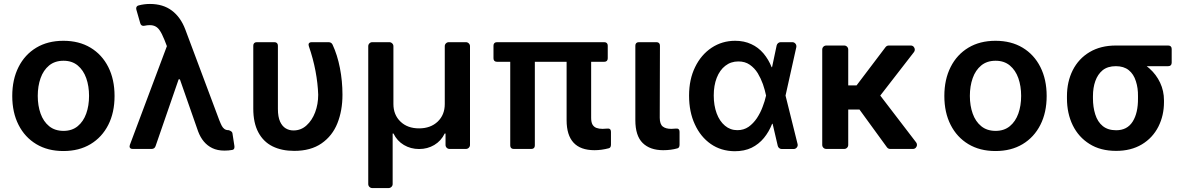

<svg xmlns="http://www.w3.org/2000/svg" viewBox="-20 -761 6068 981"><path d="M42.6 -270.6Q42.6 -355.1 74.8 -418.7Q106.9 -482.2 165.5 -517.4Q224.1 -552.6 304 -552.6Q383.9 -552.6 442.5 -517.4Q501.1 -482.2 533.2 -418.7Q565.3 -355.1 565.3 -270.6Q565.3 -186.1 533.2 -122.9Q501.1 -59.7 442.5 -24.5Q383.9 10.7 304 10.7Q224.1 10.7 165.5 -24.5Q106.9 -59.7 74.8 -122.9Q42.6 -186.1 42.6 -270.6ZM435 -271Q435 -321 420.6 -361.7Q406.2 -402.3 377.1 -426.5Q348 -450.6 304.7 -450.6Q260.3 -450.6 231 -426.5Q201.7 -402.3 187.3 -361.7Q172.9 -321 172.9 -271Q172.9 -221.2 187.3 -180.8Q201.7 -140.3 231 -116.3Q260.3 -92.3 304.7 -92.3Q348 -92.3 377.1 -116.3Q406.2 -140.3 420.6 -180.8Q435 -221.2 435 -271Z M1064.6 -4.3Q1015.3 -28.1 992.2 -89.8L899.1 -355.8H892.8L774.9 -14.6Q769.9 0 754.6 0H657.7Q650.2 0 646.1 -3.4Q642 -6.7 642 -12.8Q642 -16.7 643.5 -20.6L832.7 -525.2L820.3 -557.2Q807.2 -590.2 794.4 -608Q785.5 -620.4 773.6 -626.4Q761.7 -632.5 745 -632.5Q731.9 -632.5 719.1 -629.6Q714.8 -628.9 713.1 -628.9Q700.6 -628.9 696.7 -642L676.8 -711.3Q675.8 -715.2 675.8 -718Q675.8 -723.7 679 -727.8Q682.2 -731.9 688.2 -733.3Q716.3 -740.8 746.1 -740.8Q812.9 -740.8 857.8 -707.2Q902.7 -673.7 926.5 -611.2L1100.1 -147.7Q1108.3 -127.1 1113.5 -117.5Q1118.6 -108 1126.8 -101.9Q1134.9 -95.9 1148.4 -95.9Q1155.9 -93.8 1161.4 -89.8Q1166.9 -85.9 1167.6 -80.3L1177.6 -15.3Q1177.9 -13.5 1177.9 -9.9Q1177.9 2.8 1167.3 5Q1147.7 8.5 1126.8 8.5Q1090.9 8.5 1064.6 -4.3Z M1274.1 -206V-527.7Q1274.1 -536.2 1278.8 -540.8Q1283.4 -545.5 1291.9 -545.5H1382.1Q1390.6 -545.5 1395.2 -540.8Q1399.9 -536.2 1399.9 -527.7V-204.5Q1399.9 -163.7 1411.2 -139.2Q1421.9 -116.1 1439.6 -105.3Q1457.4 -94.5 1479.4 -94.5Q1518.1 -94.5 1546.2 -120.4Q1574.6 -146 1590.2 -187.3Q1605.8 -228.7 1605.8 -277Q1604 -334.2 1592 -398.1Q1579.9 -462 1557.9 -525.2Q1556.5 -529.1 1556.5 -532.7Q1556.5 -538.7 1560.5 -542.1Q1564.6 -545.5 1572.4 -545.5H1658.4Q1673.3 -545.5 1679.3 -532.7Q1703.8 -480.1 1716.8 -413.4Q1729.8 -346.6 1729.8 -277Q1729.8 -196 1704 -131.4Q1678.3 -66.8 1623 -28.4Q1567.8 9.9 1483.3 9.9Q1419.4 9.9 1372.5 -13.3Q1325.6 -36.6 1299.9 -84.9Q1274.1 -133.2 1274.1 -206Z M1861.5 179.3V-524.9Q1861.5 -533.4 1867.5 -539.4Q1873.6 -545.5 1882.1 -545.5H1969.1Q1977.6 -545.5 1983.8 -539.4Q1990.1 -533.4 1990.1 -524.9V-229.4Q1990.1 -174.4 2026.3 -139.6Q2062.1 -105.1 2121.4 -105.1Q2180 -105.1 2216.6 -139.9Q2252.5 -174.4 2252.5 -229.4V-524.9Q2252.5 -533.4 2258.5 -539.4Q2264.6 -545.5 2273.1 -545.5H2360.4Q2369 -545.5 2375.2 -539.4Q2381.4 -533.4 2381.4 -524.9V-20.6Q2381.4 -12.1 2375.2 -6Q2369 0 2360.4 0H2277Q2268.5 0 2262.4 -6Q2256.4 -12.1 2256.4 -20.6V-78.8H2252.1Q2234 -41.2 2198.9 -20.2Q2164.1 0.4 2121.4 0.4Q2078.5 0.4 2043.7 -20.2Q2008.5 -41.2 1990.4 -78.8H1986.2V179.3Q1986.2 187.9 1979.9 193.9Q1973.7 199.9 1965.2 199.9H1882.1Q1873.6 199.9 1867.5 193.9Q1861.5 187.9 1861.5 179.3Z M2875 -147V-445.3H2712.7V-17.8Q2712.7 -9.2 2708.1 -4.6Q2703.5 0 2695 0H2604.8Q2596.2 0 2591.6 -4.6Q2587 -9.2 2587 -17.8V-445.3H2519.2Q2510.7 -445.3 2506 -449.9Q2501.4 -454.5 2501.4 -463.1V-527.7Q2501.4 -536.2 2506 -540.8Q2510.7 -545.5 2519.2 -545.5H3067.5Q3076 -545.5 3080.6 -540.8Q3085.2 -536.2 3085.2 -527.7V-463.1Q3085.2 -454.5 3080.6 -449.9Q3076 -445.3 3067.5 -445.3H3000.4V-158.7Q3000.4 -136 3007.8 -123.6Q3014.9 -112.2 3027.7 -107.4Q3040.5 -102.6 3058.9 -102.6Q3067.8 -102.6 3082.7 -104Q3092 -105.1 3096.8 -100.9Q3101.6 -96.6 3101.6 -87.7V-22Q3101.6 -6.4 3090.9 -3.6Q3053.6 6.4 3017.4 6.4Q2875 6.4 2875 -147Z M3226.2 -147V-527.7Q3226.2 -536.2 3230.8 -540.8Q3235.4 -545.5 3244 -545.5H3334.2Q3342.7 -545.5 3347.3 -540.8Q3351.9 -536.2 3351.9 -527.7L3350.9 -158.7Q3351.2 -126.8 3366.1 -114.7Q3381 -102.6 3409.8 -102.6Q3419 -102.6 3433.2 -104Q3442.5 -105.1 3447.3 -100.9Q3452.1 -96.6 3452.1 -87.7V-22Q3452.1 -6.4 3441.8 -3.2Q3408.4 6.4 3368.6 6.4Q3301.1 6.4 3263.7 -30.4Q3226.2 -67.1 3226.2 -147Z M3611.9 -25.2Q3559.3 -61.8 3530.2 -125.7Q3500.7 -188.9 3500.7 -272.7Q3500.7 -355.5 3531.6 -418.3Q3562.1 -481.2 3615.8 -517Q3669.7 -552.6 3736.2 -552.6Q3782.3 -552.6 3818.5 -535.5Q3854 -519.5 3880.7 -488.3Q3907 -457 3922.6 -417.6H3924.7L3948.2 -528.8Q3949.9 -535.9 3955.6 -540.7Q3961.3 -545.5 3968.4 -545.5H4028.4Q4036.9 -545.5 4043 -539.2Q4049 -533 4049 -524.5Q4049 -521.7 4048.7 -520.2L3993.6 -272.7L4055 -25.6Q4055.8 -22 4055.8 -20.6Q4055.8 -12.1 4049.7 -5.9Q4043.7 0.4 4034.8 0.4H3974.1Q3967 0.4 3961.1 -4.3Q3955.3 -8.9 3953.8 -16L3927.6 -128.6H3925.1Q3909.1 -87.7 3883.2 -56.1Q3856.9 -24.1 3820 -6Q3783.4 11.7 3733 11.7Q3663.7 10.7 3611.9 -25.2ZM3641.7 -181.8Q3656.6 -141.7 3684.3 -118.6Q3711.3 -95.9 3747.5 -95.9Q3779.8 -95.9 3804.7 -112.9Q3828.8 -130 3847.3 -157.3Q3865.8 -185.7 3876.4 -214.8Q3887.8 -244 3893.8 -271.3L3894.2 -272.7L3893.8 -274.1Q3888.8 -299.4 3878.2 -330.6Q3867.5 -360.4 3851.6 -387.1Q3835.2 -413.4 3810.7 -430.4Q3786.6 -447.1 3752.8 -447.1Q3714.1 -447.1 3685.7 -424.7Q3657.7 -403.1 3642 -363.3Q3626.8 -324.2 3626.8 -273.1Q3626.8 -222.3 3641.7 -181.8Z M4181.1 -20.6V-507.8Q4181.1 -516.3 4187.1 -522.4Q4193.2 -528.4 4202.1 -528.4H4293.3Q4301.8 -528.4 4307.9 -522.4Q4313.9 -516.3 4313.9 -507.8V-324.6H4356.5L4504.6 -520.2Q4507.5 -524.1 4511.9 -526.3Q4516.3 -528.4 4521 -528.4H4633.5Q4642.4 -528.4 4648.3 -522Q4654.1 -515.6 4654.1 -507.5Q4654.1 -500.4 4649.9 -495L4477.6 -272.7L4660.9 -33.4Q4665.1 -28.1 4665.1 -21Q4665.1 -12.8 4659.3 -6.4Q4653.4 0 4644.5 0H4528.4Q4518.1 0 4511.7 -8.5L4371.4 -201.3H4313.9V-20.6Q4313.9 -12.1 4307.9 -6Q4301.8 0 4293.3 0H4202.1Q4193.2 0 4187.1 -6Q4181.1 -12.1 4181.1 -20.6Z M4805 -270.6Q4805 -355.1 4837.2 -418.7Q4869.3 -482.2 4927.9 -517.4Q4986.5 -552.6 5066.4 -552.6Q5146.3 -552.6 5204.9 -517.4Q5263.5 -482.2 5295.6 -418.7Q5327.8 -355.1 5327.8 -270.6Q5327.8 -186.1 5295.6 -122.9Q5263.5 -59.7 5204.9 -24.5Q5146.3 10.7 5066.4 10.7Q4986.5 10.7 4927.9 -24.5Q4869.3 -59.7 4837.2 -122.9Q4805 -186.1 4805 -270.6ZM5197.4 -271Q5197.4 -321 5183.1 -361.7Q5168.7 -402.3 5139.6 -426.5Q5110.4 -450.6 5067.1 -450.6Q5022.7 -450.6 4993.4 -426.5Q4964.1 -402.3 4949.8 -361.7Q4935.4 -321 4935.4 -271Q4935.4 -221.2 4949.8 -180.8Q4964.1 -140.3 4993.4 -116.3Q5022.7 -92.3 5067.1 -92.3Q5110.4 -92.3 5139.6 -116.3Q5168.7 -140.3 5183.1 -180.8Q5197.4 -221.2 5197.4 -271Z M5546.5 -25.6Q5490.8 -60.4 5461.1 -120.9Q5431.5 -181.5 5431.5 -258.5V-269.9Q5431.5 -343 5460.9 -402Q5491.1 -461.6 5547.4 -495Q5603.7 -528.4 5681.5 -528.4H5948.9Q5957.4 -528.4 5962 -523.8Q5966.6 -519.2 5966.6 -510.7V-440.7Q5966.6 -432.2 5962 -427.6Q5957.4 -422.9 5948.9 -422.9H5838.8Q5845.5 -418.3 5853 -411.2Q5887.8 -380.3 5907.5 -338.4Q5927.2 -296.5 5927.2 -248.6V-238.6Q5927.2 -171.2 5898.8 -114.3Q5869.3 -56.1 5813.9 -23.1Q5758.5 9.9 5682.9 9.9Q5602.3 9.9 5546.5 -25.6ZM5576 -176.8Q5588.1 -138.1 5614.5 -116.8Q5641 -95.5 5682.9 -95.5Q5739.3 -95.5 5767.2 -139.7Q5795.1 -183.9 5794.4 -258.5V-269.9Q5795.1 -311.1 5783.7 -345.9Q5772.4 -382.5 5747 -402.7Q5721.6 -422.9 5681.5 -422.9Q5639.6 -422.9 5613.6 -402Q5588.8 -381.4 5576.5 -347.1Q5564.3 -312.9 5564.3 -269.9V-258.5Q5564.3 -213.8 5576 -176.8Z"/></svg>

Font: DeltaSans SemiBold
Style: Regular
Weight: 600
Designer: Rasmus Andersson
Foundry: rsms
Version: Version 3.012